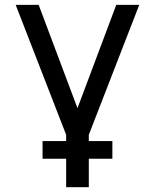

<svg xmlns="http://www.w3.org/2000/svg" viewBox="-20 -567 642 795"><path d="M253.9 90.3H156.2V17.1H253.9V-8.8L44.9 -546.9H140.1L300.8 -119.1L461.4 -546.9H556.6L347.7 -8.8V17.1H445.3V90.3H347.7V208H253.9Z"/></svg>

Font: Vazir Code Hack
Style: Code-Hack
Weight: 400
Foundry: DejaVu fonts team - Redesigned by Saber Rastikerdar
Version: Version 1.1.2